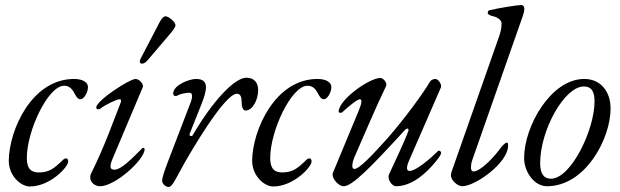

<svg xmlns="http://www.w3.org/2000/svg" viewBox="-20 -729 2474 766"><path d="M99 15C180 15 252 -63 252 -84C252 -91 250 -97 244 -97C236 -97 233 -93 224 -84C198 -60 178 -41 135 -41C106 -41 87 -54 87 -98C87 -208 172 -387 236 -387C258 -387 269 -372 277 -357C284 -344 290 -333 301 -333C315 -333 331 -360 331 -382C331 -399 312 -414 276 -414C106 -414 17 -210 15 -90C14 -28 63 15 99 15Z M547 -475C555 -475 564 -482 570 -490L662 -598C674 -613 680 -622 680 -628C680 -643 651 -664 641 -664C631 -664 623 -652 616 -639L541 -495C536 -485 536 -475 547 -475ZM379 14C440 14 557 -92 557 -134C557 -137 554 -139 551 -139C549 -139 548 -138 547 -137C509 -99 464 -52 437 -52C430 -52 421 -54 421 -64C421 -72 423 -82 428 -93L550 -382C554 -391 537 -414 521 -414C497 -414 364 -328 364 -300C364 -295 367 -293 372 -293C374 -293 377 -293 379 -295C403 -313 446 -333 457 -333C464 -333 464 -327 462 -321C433 -248 398 -146 343 -36C340 -30 340 -25 340 -20C340 -4 356 14 379 14Z M652 17C668 17 678 -11 714 -75C736 -114 875 -355 925 -355C939 -355 944 -343 944 -323C944 -302 949 -288 960 -288C988 -288 1010 -332 1010 -369C1010 -396 997 -419 963 -419C916 -419 829 -327 749 -190C748 -187 745 -186 742 -186C738 -186 734 -190 737 -196L782 -309C806 -369 817 -414 762 -414C734 -414 671 -389 671 -356C671 -349 675 -346 680 -346C683 -346 685 -346 688 -348C697 -353 717 -359 736 -359C749 -359 748 -341 742 -324L650 -84C636 -46 627 -23 627 -7C627 5 642 17 652 17Z M1070 15C1151 15 1223 -63 1223 -84C1223 -91 1221 -97 1215 -97C1207 -97 1204 -93 1195 -84C1169 -60 1149 -41 1106 -41C1077 -41 1058 -54 1058 -98C1058 -208 1143 -387 1207 -387C1229 -387 1240 -372 1248 -357C1255 -344 1261 -333 1272 -333C1286 -333 1302 -360 1302 -382C1302 -399 1283 -414 1247 -414C1077 -414 988 -210 986 -90C985 -28 1034 15 1070 15Z M1351 14C1385 14 1457 -59 1596 -211C1599 -214 1602 -216 1605 -216C1609 -216 1612 -212 1608 -203C1598 -175 1560 -93 1532 -33C1524 -15 1543 14 1560 14C1623 14 1680 -37 1718 -84C1734 -103 1740 -114 1740 -119C1740 -124 1735 -128 1731 -128C1730 -128 1729 -128 1728 -127C1698 -97 1640 -47 1614 -47C1602 -47 1600 -60 1611 -86L1739 -380C1744 -391 1729 -414 1717 -414C1709 -414 1699 -411 1692 -398C1675 -367 1598 -259 1523 -174C1467 -112 1414 -55 1394 -55C1380 -55 1385 -82 1397 -109C1437 -199 1476 -294 1520 -385C1527 -399 1508 -418 1498 -418C1453 -418 1331 -331 1331 -283C1331 -280 1335 -279 1339 -279C1341 -279 1343 -279 1344 -280C1373 -306 1405 -333 1416 -333C1426 -333 1422 -314 1413 -292L1308 -39C1301 -22 1328 14 1351 14Z M1824 14C1877 14 2007 -80 2007 -147C2007 -155 2007 -160 2002 -160C1996 -160 1984 -148 1976 -137C1951 -102 1897 -45 1869 -45C1862 -45 1859 -51 1859 -61C1859 -69 1860 -79 1864 -90L2066 -666C2069 -675 2072 -686 2072 -694C2072 -704 2066 -709 2060 -709C2044 -709 1970 -697 1932 -688C1928 -687 1926 -682 1926 -677C1926 -672 1934 -667 1948 -664C1966 -660 1981 -648 1981 -636C1981 -619 1978 -602 1971 -583L1781 -42C1780 -39 1779 -33 1779 -30C1779 -8 1807 14 1824 14Z M2162 14C2316 14 2416 -176 2416 -296C2416 -362 2378 -414 2311 -414C2177 -414 2071 -224 2071 -99C2071 -41 2113 14 2162 14ZM2178 -16C2151 -16 2135 -34 2135 -78C2135 -210 2232 -384 2309 -384C2343 -384 2352 -359 2352 -324C2352 -211 2258 -16 2178 -16Z"/></svg>

Font: EB Garamond
Style: Italic
Weight: 400
Italic angle: -17.2°
Designer: Georg Duffner and Octavio Pardo
Foundry: Georg Duffner
Version: Version 1.000;PS 001.000;hotconv 1.0.88;makeotf.lib2.5.64775